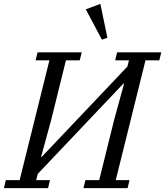

<svg xmlns="http://www.w3.org/2000/svg" viewBox="-41 -967 849 987"><path d="M-11 -41H60L213 -657H142L152 -698H379L369 -657H298L222 -350L170 -160H173L614 -625L622 -657H551L561 -698H788L778 -657H707L554 -41H625L615 0H388L398 -41H469L545 -348L597 -538H594L153 -73L145 -41H216L206 0H-21ZM400 -919 475 -947 511 -773 483 -763Z"/></svg>

Font: IBM Plex Serif
Style: Italic
Weight: 400
Italic angle: -14°
Designer: Mike Abbink, Paul van der Laan, Pieter van Rosmalen
Foundry: Bold Monday
Version: Version 3.001